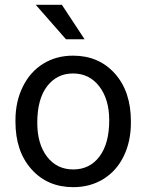

<svg xmlns="http://www.w3.org/2000/svg" viewBox="-20 -770 610 800"><path d="M44.4 -269Q44.4 -346.7 75 -408.7Q105.5 -470.7 159.9 -504.4Q214.4 -538.1 284.2 -538.1Q392.1 -538.1 458.7 -463.4Q525.4 -388.7 525.4 -264.6V-258.3Q525.4 -181.2 495.8 -119.9Q466.3 -58.6 411.4 -24.4Q356.4 9.8 285.2 9.8Q177.7 9.8 111.1 -64.9Q44.4 -139.6 44.4 -262.7ZM135.3 -258.3Q135.3 -170.4 176 -117.2Q216.8 -64 285.2 -64Q354 -64 394.5 -117.9Q435.1 -171.9 435.1 -269Q435.1 -356 393.8 -409.9Q352.5 -463.9 284.2 -463.9Q217.3 -463.9 176.3 -410.6Q135.3 -357.4 135.3 -258.3ZM332.5 -606.4H254.9L128.9 -750H237.8Z"/></svg>

Font: SteelSelectRoboto
Style: Roboto-Regular
Weight: 400
Designer: Google
Version: Version 2.137; 2017